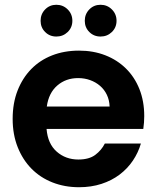

<svg xmlns="http://www.w3.org/2000/svg" viewBox="-20 -775 657 804"><path d="M307 -448Q256 -448 220 -417Q184 -386 176 -329H439Q438 -356 427.5 -378Q417 -400 399 -415.5Q381 -431 357.5 -439.5Q334 -448 307 -448ZM570 -174Q559 -136 536.5 -102.5Q514 -69 481 -44Q448 -19 405 -5Q362 9 311 9Q251 9 200 -11Q149 -31 112 -68.5Q75 -106 54 -159Q33 -212 33 -277Q33 -343 53.5 -395.5Q74 -448 110.5 -485.5Q147 -523 198 -543Q249 -563 311 -563Q371 -563 421 -543.5Q471 -524 507.5 -488Q544 -452 564 -401.5Q584 -351 584 -289Q584 -275 583 -262Q582 -249 580 -235H175Q180 -173 217.5 -140Q255 -107 308 -107Q353 -107 379 -126.5Q405 -146 419 -174ZM216 -622Q188 -622 169 -641Q150 -660 150 -688Q150 -716 169 -735.5Q188 -755 216 -755Q244 -755 263.5 -735.5Q283 -716 283 -688Q283 -660 263.5 -641Q244 -622 216 -622ZM401 -622Q373 -622 354 -641Q335 -660 335 -688Q335 -716 354 -735.5Q373 -755 401 -755Q429 -755 448.5 -735.5Q468 -716 468 -688Q468 -660 448.5 -641Q429 -622 401 -622Z"/></svg>

Font: Poppins SemiBold
Style: Regular
Weight: 600
Designer: Ninad Kale (Devanagari), Jonny Pinhorn (Latin)
Foundry: Indian Type Foundry
Version: Version 3.002 2017